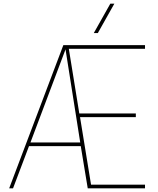

<svg xmlns="http://www.w3.org/2000/svg" viewBox="-20 -1026 860 1046"><path d="M603 -846ZM513 -846H491L581 -1006H603ZM770 0H458L420 -230H138L51 0H30L325 -780H770V-760H355L412 -408H720V-388H416L476 -20H770ZM417 -250 337 -757 146 -250Z"/></svg>

Font: Tanohe Sans Thin
Style: Regular
Weight: 100
Designer: Village Type and Design LLC & Cristiano Sobral
Foundry: Cooper Hewitt Smithsonian Design Museum
Version: Version 1.00;September 29, 2021;FontCreator 13.0.0.2655 64-b